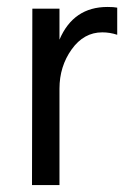

<svg xmlns="http://www.w3.org/2000/svg" viewBox="-20 -532 366 552"><path d="M151 0H72L73 -507H151V-418Q191 -512 289 -512Q307 -512 317 -510V-432Q296 -439 274 -439Q221 -439 186 -390Q151 -341 151 -277Z"/></svg>

Font: Hind Jalandhar
Style: Regular
Weight: 400
Designer: Namrata Goyal
Foundry: Indian Type Foundry
Version: Version 0.702;PS 1.0;hotconv 1.0.81;makeotf.lib2.5.63406